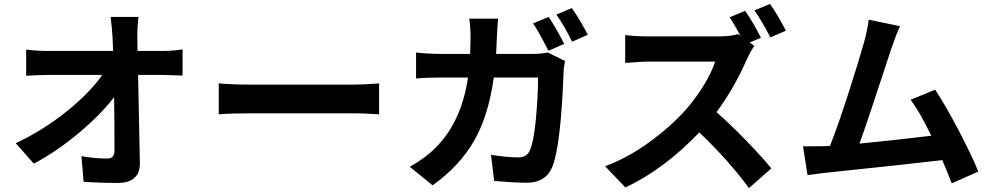

<svg xmlns="http://www.w3.org/2000/svg" viewBox="-20 -887 5040 976"><path d="M679 -628H804Q860 -628 908 -636V-503Q812 -506 811 -506H682Q690 -94 691 -58Q692 -9 663.5 17Q635 43 579 43Q490 43 405 37L394 -93Q462 -81 527 -81Q562 -81 562 -123Q562 -290 560 -393Q492 -304 380 -210.5Q268 -117 152 -55L60 -159Q200 -225 318.5 -320.5Q437 -416 500 -506H227Q183 -506 113 -502V-635Q164 -628 224 -628H555Q554 -667 552 -700Q548 -760 542 -801H684Q678 -754 678 -700Z M1092 -306V-463Q1164 -457 1253 -457H1790Q1829 -457 1907 -463V-306Q1900 -306 1877 -307.5Q1854 -309 1831.5 -310Q1809 -311 1790 -311H1253Q1154 -311 1092 -306Z M2848 -664 2768 -629Q2716 -730 2690 -768L2769 -801Q2805 -748 2848 -664ZM2502 -613H2690Q2731 -613 2765 -620L2852 -577Q2845 -540 2845 -525Q2831 -141 2786 -35Q2752 42 2657 42Q2600 42 2492 33L2476 -100Q2556 -87 2616 -87Q2658 -87 2673 -122Q2693 -165 2704 -280.5Q2715 -396 2715 -493H2490Q2463 -297 2389 -169.5Q2315 -42 2179 55L2063 -39Q2143 -84 2194 -136Q2326 -267 2359 -493H2227Q2149 -493 2095 -488V-620Q2154 -613 2227 -613H2370Q2372 -669 2372 -700Q2372 -750 2365 -792H2512Q2509 -765 2506 -702Q2504 -644 2502 -613ZM2808 -813 2887 -846Q2932 -781 2968 -710L2888 -675Q2848 -758 2808 -813Z M3975 -731 3896 -697Q3851 -784 3815 -834L3894 -867Q3934 -811 3975 -731ZM3791 -671 3814 -654Q3792 -620 3779 -591Q3713 -439 3622 -317Q3692 -256 3772.5 -173Q3853 -90 3901 -31L3787 69Q3689 -66 3535 -214Q3355 -26 3159 66L3056 -42Q3170 -84 3279.5 -163.5Q3389 -243 3466 -329Q3516 -386 3557.5 -453.5Q3599 -521 3615 -574H3276Q3257 -574 3233 -572.5Q3209 -571 3186.5 -569Q3164 -567 3158 -567V-709Q3205 -702 3276 -702H3629Q3698 -702 3732 -714L3744 -705Q3714 -762 3689 -799L3768 -832Q3814 -764 3848 -695Z M4953 -15 4818 45Q4791 -25 4770 -73Q4556 -48 4179 -9Q4165 -7 4132 -3Q4099 1 4085 3L4062 -143Q4139 -143 4172 -144L4199 -145Q4239 -246 4292.5 -412Q4346 -578 4372 -671Q4390 -737 4396 -787L4555 -754Q4536 -713 4512 -643Q4383 -249 4349 -157Q4514 -173 4714 -197Q4655 -319 4609 -380L4734 -431Q4786 -352 4852 -226.5Q4918 -101 4953 -15Z"/></svg>

Font: Noto Sans Korean Bold
Style: Bold
Weight: 700
Designer: Ryoko NISHIZUKA  (kana & ideographs); Paul D. Hunt (Latin, Greek & Cyrillic); Wenlong ZHANG  (bopomofo); Sandoll Communi
Foundry: Adobe Systems Incorporated
Version: Version 1.000;PS 1;hotconv 1.0.78;makeotf.lib2.5.61930